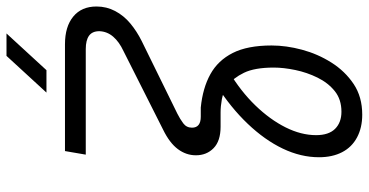

<svg xmlns="http://www.w3.org/2000/svg" viewBox="-292 -628 1135 591"><g transform="rotate(-90 275.5 -332.5)"><path d="M218 215Q178 215 148 199Q118 183 102.5 153Q87 123 87 82Q87 26 113.5 -29.5Q140 -85 190 -137.5Q240 -190 309 -234L350 -195Q290 -159 246.5 -114Q203 -69 179 -21Q155 27 155 73Q155 112 174.5 131.5Q194 151 227 151Q265 151 290.5 130.5Q316 110 332 77.5Q348 45 355.5 9Q363 -27 363 -57Q363 -116 347 -149Q331 -182 308 -199Q288 -213 266 -217Q244 -221 225 -221H181Q137 -221 115 -242.5Q93 -264 93 -297Q93 -327 112 -352.5Q131 -378 172 -398L414 -520Q442 -533 458 -551.5Q474 -570 475 -594Q475 -616 461 -626Q447 -636 420 -636H95L106 -700H435Q489 -700 520 -674.5Q551 -649 551 -603Q551 -572 537 -545.5Q523 -519 499 -499Q475 -479 445 -464L221 -354Q205 -346 191.5 -336Q178 -326 178 -309Q178 -282 212 -282H240Q300 -276 342.5 -252.5Q385 -229 408 -183.5Q431 -138 431 -64Q431 -19 418 29.5Q405 78 378.5 120Q352 162 312.5 188.5Q273 215 218 215ZM286 -757 399 -880H468L355 -757Z"/></g></svg>

Font: MuseoModerno Thin Light
Style: Italic
Weight: 300
Italic angle: -9°
Version: Version 1.003